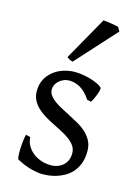

<svg xmlns="http://www.w3.org/2000/svg" viewBox="-114 -789 614 866"><g transform="rotate(15 193.0 -356.0)"><path d="M341.8 -138.2Q341.8 -103.5 332 -78.9Q322.3 -54.2 306.6 -37.1Q291 -20 272 -9.8Q252.9 0.5 234.4 5.9Q215.8 11.2 199.5 12.9Q183.1 14.6 173.8 14.6Q150.4 14.6 117.4 5.9Q84.5 -2.9 51.8 -21Q48.3 -22.5 47.1 -36.9Q45.9 -51.3 46.6 -70.1Q47.4 -88.9 49.6 -107.9Q51.8 -127 55.2 -138.2L76.2 -132.8Q77.1 -112.3 86.9 -94.2Q96.7 -76.2 113 -63Q129.4 -49.8 151.1 -42Q172.9 -34.2 198.2 -34.2Q215.8 -34.2 230.5 -39.8Q245.1 -45.4 255.9 -55.4Q266.6 -65.4 272.5 -79.6Q278.3 -93.8 278.3 -110.8Q278.3 -130.4 267.8 -145.5Q257.3 -160.6 240.2 -173.1Q223.1 -185.5 201.4 -196.5Q179.7 -207.5 157.2 -219.2Q136.7 -229.5 117.7 -241.2Q98.6 -252.9 83.7 -267.6Q68.8 -282.2 59.8 -300.3Q50.8 -318.4 50.8 -341.8Q50.8 -372.1 63 -395.8Q75.2 -419.4 95.5 -435.5Q115.7 -451.7 141.8 -460.2Q168 -468.8 195.8 -468.8Q210.9 -468.8 229.2 -466.1Q247.6 -463.4 265.4 -458.5Q283.2 -453.6 298.8 -446.8Q314.5 -439.9 324.2 -431.2Q327.1 -428.2 325 -418Q322.8 -407.7 318.1 -395.5Q313.5 -383.3 308.1 -372.6Q302.7 -361.8 299.8 -357.9L280.8 -361.8Q257.3 -397 232.2 -410.9Q207 -424.8 183.1 -424.8Q167 -424.8 154.3 -419.4Q141.6 -414.1 132.6 -405.5Q123.5 -397 118.9 -386.7Q114.3 -376.5 114.3 -366.2Q114.3 -350.6 123.5 -338.1Q132.8 -325.7 147.9 -314.7Q163.1 -303.7 182.4 -293.7Q201.7 -283.7 222.2 -272.9Q243.2 -262.2 264.6 -250Q286.1 -237.8 303.2 -221.9Q320.3 -206.1 331.1 -185.8Q341.8 -165.5 341.8 -138.2ZM172.9 -511.2Q164.1 -512.7 157.2 -516.6Q150.4 -520.5 145 -524.9L259.3 -727.1Q265.1 -726.6 274.7 -725.3Q284.2 -724.1 294.7 -722.7Q305.2 -721.2 314.9 -719.2Q324.7 -717.3 330.1 -715.8L341.3 -696.8Z"/></g></svg>

Font: Noto Serif Devanagari
Style: Regular
Weight: 400
Designer: Monotype Design Team
Foundry: Monotype Imaging Inc.
Version: Version 1.01